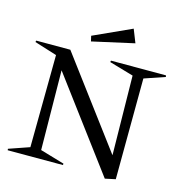

<svg xmlns="http://www.w3.org/2000/svg" viewBox="-116 -900 963 1017"><g transform="rotate(15 365.0 -391.5)"><path d="M549.8 12.2 180.2 -482.9 185.1 -46.9 317.9 -7.8 316.9 0H14.2L13.2 -7.8L126 -46.9L130.9 -553.2L7.8 -591.8L9.8 -600.1H196.8L557.1 -118.2L550.8 -553.2L418 -591.8L419.9 -600.1H721.2L723.1 -591.8L609.9 -553.2L606.9 0ZM284.2 -700.2 492.2 -794.9 521 -722.2 291 -670.9Z"/></g></svg>

Font: Halibut
Style: Regular
Weight: 400
Designer: Matteo Maggi
Foundry: Collletttivo
Version: Version 3.080 | FøM Fix